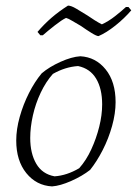

<svg xmlns="http://www.w3.org/2000/svg" viewBox="-20 -660 489 686"><path d="M166 6Q110 3 74 -41.5Q38 -86 38 -158Q38 -198 50.5 -242.5Q63 -287 83.5 -327.5Q104 -368 129 -398Q156 -421 196 -439Q236 -457 267 -459Q322 -456 357.5 -412Q393 -368 393 -295Q393 -255 380.5 -210Q368 -165 347 -124Q326 -83 302 -53Q274 -31 234.5 -13.5Q195 4 166 6ZM175 -30Q219 -33 263 -59Q288 -87 306 -126Q324 -165 334.5 -207Q345 -249 345 -287Q345 -343 323.5 -379Q302 -415 259 -424Q213 -421 169 -396Q144 -368 125.5 -329Q107 -290 97.5 -247.5Q88 -205 88 -167Q88 -112 109.5 -75Q131 -38 175 -30ZM124 -534 114 -546Q138 -574 164 -596.5Q190 -619 223 -640Q234 -640 252.5 -629Q271 -618 292 -605Q305 -596 318.5 -587.5Q332 -579 344 -573Q368 -584 391.5 -602.5Q415 -621 430 -635H439L449 -623Q424 -594 392 -568.5Q360 -543 332 -531Q325 -531 306.5 -542.5Q288 -554 268 -568Q252 -577 238 -585.5Q224 -594 216 -596Q201 -589 175.5 -569Q150 -549 133 -534Z"/></svg>

Font: Labrada Lght
Style: Italic
Weight: 300
Italic angle: -7°
Designer: Mercedes Jáuregui
Foundry: Omnibus-Type Team
Version: Version 1.000; ttfautohint (v1.8.4.7-5d5b)